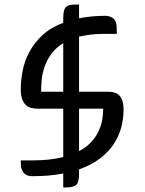

<svg xmlns="http://www.w3.org/2000/svg" viewBox="-20 -780 640 850"><path d="M330 -699Q383 -710 447 -710Q466 -710 481.5 -698.5Q497 -687 497 -650V-630H438Q406 -630 379.5 -626.5Q353 -623 330 -618V-374H453Q468 -374 481.5 -371.5Q495 -369 505 -360.5Q515 -352 521 -336Q527 -320 527 -294Q527 -254 516.5 -215Q506 -176 483 -141.5Q460 -107 422 -78Q384 -49 330 -30V-10Q330 26 318 38Q306 50 269 50H260V-12Q200 0 123 0Q114 0 104.5 -2.5Q95 -5 88 -11.5Q81 -18 76.5 -29.5Q72 -41 72 -60V-70H124Q204 -70 260 -85V-299H146Q131 -299 117.5 -302.5Q104 -306 94 -315.5Q84 -325 78 -341.5Q72 -358 72 -384Q72 -425 80.5 -468Q89 -511 110.5 -551Q132 -591 168 -624.5Q204 -658 260 -679V-700Q260 -721 263.5 -733Q267 -745 274.5 -751Q282 -757 293.5 -758.5Q305 -760 321 -760H330ZM260 -374V-589Q226 -568 206.5 -540.5Q187 -513 177 -483.5Q167 -454 164.5 -425.5Q162 -397 162 -374ZM330 -299V-111Q364 -129 385 -152.5Q406 -176 417.5 -201.5Q429 -227 433 -252Q437 -277 437 -299Z"/></svg>

Font: Warnes
Style: Regular
Weight: 400
Designer: Eduardo Rodriguez Tunni
Foundry: Eduardo Rodriguez Tunni
Version: Version 1.001